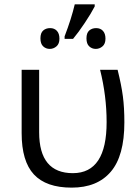

<svg xmlns="http://www.w3.org/2000/svg" viewBox="-20 -858 649 888"><path d="M161.1 -246.1Q161.1 -57.1 317.4 -57.1Q473.6 -57.6 473.1 -293.9Q473.1 -414.1 442.9 -535.2H523.9Q541.5 -464.8 548.3 -412.6Q555.2 -360.4 555.2 -292Q555.2 -136.7 492.2 -63.5Q429.7 9.8 311.5 9.8Q193.4 9.8 136.7 -51.3Q80.1 -112.3 80.1 -242.2V-535.2H161.1ZM379.9 -680.7Q379.9 -705.6 392.6 -716.8Q405.3 -728 424.8 -728Q444.3 -728 456.1 -715.3Q467.8 -702.6 467.8 -679.2Q467.8 -655.3 454.1 -643.6Q440.4 -631.8 422.9 -631.8Q405.3 -631.8 392.6 -643.6Q379.9 -655.3 379.9 -680.7ZM167 -680.7Q167 -705.6 179.7 -716.8Q192.4 -728 211.9 -728Q231.4 -728 243.2 -715.3Q254.9 -702.6 254.9 -679.2Q254.9 -655.3 241.2 -643.6Q227.5 -631.8 210 -631.8Q192.4 -631.8 179.7 -643.6Q167 -655.3 167 -680.7ZM418 -837.9V-828.1Q401.4 -795.9 372.1 -752Q342.8 -708 317.9 -678.2H278.8V-689.9Q310.5 -772.5 325.7 -837.9Z"/></svg>

Font: OpenSans-Regular
Style: Regular
Weight: 400
Foundry: Ascender Corporation
Version: Version 1.10